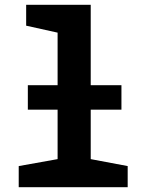

<svg xmlns="http://www.w3.org/2000/svg" viewBox="-20 -780 603 800"><path d="M58 0V-88L220 -117V-323H96V-425H220V-644L89 -673V-760H358V-425H486V-323H358V-117L512 -88V0Z"/></svg>

Font: Noto Sans Mono SemiCondensed
Style: Bold
Weight: 700
Width: 4
Designer: Monotype Design Team
Foundry: Monotype Imaging Inc.
Version: Version 2.014